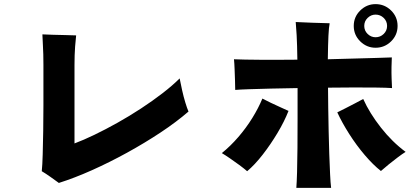

<svg xmlns="http://www.w3.org/2000/svg" viewBox="-20 -887 2040 933"><path d="M266 2Q250 -10 225 -27.5Q200 -45 183 -55Q186 -84 187.5 -136Q189 -188 190 -251Q191 -314 191 -375Q191 -436 191 -485Q191 -534 191 -557Q191 -569 191 -572Q191 -627 188.5 -667Q186 -707 186 -720Q207 -719 238 -718Q269 -717 300 -716.5Q331 -716 350 -715Q348 -701 345 -661Q342 -621 342 -571V-190Q385 -206 439 -232Q493 -258 551 -290.5Q609 -323 665.5 -360Q722 -397 770.5 -434.5Q819 -472 853 -506Q858 -480 865 -448.5Q872 -417 880.5 -389Q889 -361 896 -345Q837 -294 760 -243Q683 -192 597.5 -145Q512 -98 427 -60Q342 -22 266 2Z M1420 26Q1422 2 1423.5 -49.5Q1425 -101 1425.5 -168.5Q1426 -236 1426 -311.5Q1426 -387 1426 -459Q1358 -458 1297 -456.5Q1236 -455 1190.5 -453.5Q1145 -452 1123 -450Q1123 -469 1122 -496Q1121 -523 1120 -551Q1119 -579 1117 -599Q1163 -597 1246 -596.5Q1329 -596 1425 -597Q1424 -671 1421.5 -716Q1419 -761 1417 -780Q1451 -778 1498 -776.5Q1545 -775 1582 -774Q1578 -755 1576 -713.5Q1574 -672 1573 -599Q1640 -601 1700.5 -602.5Q1761 -604 1809 -605.5Q1857 -607 1884 -608Q1883 -590 1882.5 -561.5Q1882 -533 1883 -505Q1884 -477 1885 -459Q1857 -461 1808.5 -461.5Q1760 -462 1700 -462Q1640 -462 1574 -461Q1574 -418 1575 -363.5Q1576 -309 1577 -251Q1578 -193 1580 -139Q1582 -85 1584 -41.5Q1586 2 1589 26ZM1831 -56Q1793 -86 1752.5 -133.5Q1712 -181 1677 -236Q1642 -291 1619 -341Q1635 -349 1658 -360.5Q1681 -372 1704.5 -384.5Q1728 -397 1745 -406Q1776 -337 1831 -267Q1886 -197 1951 -149Q1935 -139 1913 -122.5Q1891 -106 1869.5 -88.5Q1848 -71 1831 -56ZM1181 -55Q1165 -69 1142.5 -85.5Q1120 -102 1097.5 -117.5Q1075 -133 1058 -143Q1100 -177 1138 -221Q1176 -265 1206 -313.5Q1236 -362 1255 -408Q1272 -399 1296 -387.5Q1320 -376 1343.5 -365.5Q1367 -355 1382 -348Q1362 -297 1328.5 -241Q1295 -185 1256.5 -135.5Q1218 -86 1181 -55ZM1805 -655Q1762 -655 1730.5 -686Q1699 -717 1699 -761Q1699 -805 1730.5 -836Q1762 -867 1805 -867Q1849 -867 1880.5 -836Q1912 -805 1912 -761Q1912 -717 1880.5 -686Q1849 -655 1805 -655ZM1805 -706Q1828 -706 1844.5 -722Q1861 -738 1861 -761Q1861 -784 1844.5 -800Q1828 -816 1805 -816Q1783 -816 1766.5 -800Q1750 -784 1750 -761Q1750 -738 1766.5 -722Q1783 -706 1805 -706Z"/></svg>

Font: Zen Kaku Gothic Antique Black
Style: Regular
Weight: 900
Designer: Yoshimichi Ohira
Foundry: Positype
Version: Version 1.001